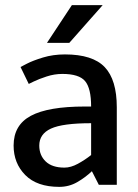

<svg xmlns="http://www.w3.org/2000/svg" viewBox="-20 -720 536 748"><path d="M133 -153Q133 -115 158 -91Q183 -67 231 -67Q256 -67 283.5 -82Q311 -97 335 -116V-240Q224 -240 178.5 -219Q133 -198 133 -153ZM211 8Q124 8 78.5 -38Q33 -84 33 -153Q33 -233 100.5 -269Q168 -305 310 -305H335Q335 -376 311.5 -404Q288 -432 223 -432Q192 -432 161.5 -422Q131 -412 111.5 -402.5Q92 -393 92 -393L60 -459Q60 -459 84 -471.5Q108 -484 147.5 -496Q187 -508 233 -508Q341 -508 388 -458.5Q435 -409 435 -302V0H365L338 -53Q313 -29 281 -10.5Q249 8 211 8ZM380 -700 250 -553H163L260 -700Z"/></svg>

Font: Epunda Sans Medium
Style: Regular
Weight: 500
Designer: Simon Atzbach
Foundry: typofactur
Version: Version 2.204; ttfautohint (v1.8.4.7-5d5b)